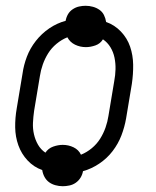

<svg xmlns="http://www.w3.org/2000/svg" viewBox="-20 -592 540 664"><path d="M197 52Q184 52 171.5 48.5Q159 45 149.5 38Q140 31 134 20Q128 9 126 -4Q97 -14 75.5 -37Q54 -60 43.5 -89.5Q33 -119 32.5 -151.5Q32 -184 38 -218L58 -338Q62 -367 73 -396Q84 -425 104 -450.5Q124 -476 150.5 -494Q177 -512 207 -520Q209 -532 215 -542.5Q221 -553 231.5 -560Q242 -567 253.5 -569.5Q265 -572 276 -572Q289 -572 301.5 -568.5Q314 -565 324 -558Q334 -551 339.5 -540Q345 -529 347 -516Q376 -506 398 -483Q420 -460 430 -430.5Q440 -401 440.5 -368.5Q441 -336 436 -302L416 -182Q411 -153 400 -124Q389 -95 369.5 -69.5Q350 -44 323 -26Q296 -8 267 0Q265 12 258.5 22.5Q252 33 242 40Q232 47 220 49.5Q208 52 197 52ZM260 -57Q280 -65 297.5 -79.5Q315 -94 326.5 -112.5Q338 -131 345 -151Q352 -171 355 -191L375 -311Q379 -332 379.5 -352.5Q380 -373 376 -392.5Q372 -412 362 -428.5Q352 -445 336 -456Q327 -441 310 -435Q293 -429 277 -429Q257 -429 239.5 -437.5Q222 -446 213 -463Q193 -455 175.5 -440.5Q158 -426 146.5 -407.5Q135 -389 128 -369Q121 -349 118 -329L98 -209Q95 -188 94 -167.5Q93 -147 97.5 -127.5Q102 -108 111.5 -91.5Q121 -75 137 -64Q147 -79 164 -85Q181 -91 197 -91Q217 -91 234.5 -82.5Q252 -74 260 -57Z"/></svg>

Font: Iosevka SS18 Light
Style: Italic
Weight: 300
Italic angle: -9°
Monospace: yes
Designer: Belleve Invis
Foundry: Belleve Invis
Version: Version 25.1.1; ttfautohint (v1.8.4)